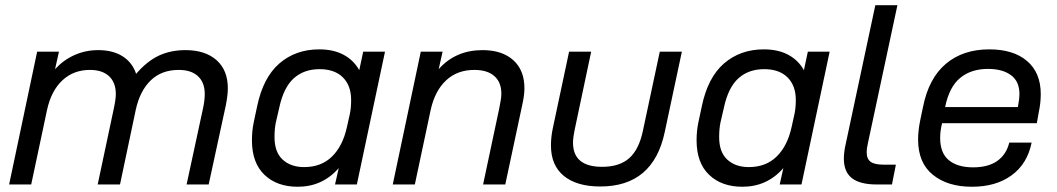

<svg xmlns="http://www.w3.org/2000/svg" viewBox="-20 -710 4067 739"><path d="M123 -511.2H207L191.9 -443.8Q224.1 -479 266.6 -498Q309.1 -517.1 357.9 -517.1Q414.6 -517.1 452.1 -493.2Q489.7 -469.2 503.9 -425.8Q545.9 -474.6 591.8 -496.1Q637.2 -517.1 693.8 -517.1Q770.5 -517.1 814 -478Q856.9 -439.5 856.9 -370.1Q856.9 -343.3 849.1 -304.2L783.2 0H698.2L761.2 -292Q768.1 -322.8 768.1 -348.1Q768.1 -392.6 741.7 -417Q715.8 -440.9 668 -440.9Q602.5 -440.9 561 -401.4Q519 -361.3 502.9 -289.1L441.9 0H356L418 -292Q425.8 -328.1 425.8 -348.1Q425.8 -392.6 399.4 -417Q373.5 -440.9 326.2 -440.9Q263.2 -440.9 220.2 -400.9Q177.2 -360.8 161.1 -287.1L100.1 0H15.1Z M998 -37.1Q949.7 -83 949.7 -169.9Q949.7 -206.1 956.5 -238.8L969.7 -300.8Q992.7 -411.1 1054.7 -465.3Q1117.7 -520 1208.5 -520Q1263.2 -520 1301.8 -499.5Q1340.8 -479 1362.8 -439.9L1377.9 -511.2H1461.9L1353.5 0H1269.5L1283.7 -63Q1221.2 8.8 1126 8.8Q1045.9 8.8 998 -37.1ZM1257.8 -107.4Q1298.8 -147.5 1314.9 -219.2L1326.7 -272Q1331.5 -294.9 1331.5 -325.2Q1331.5 -380.9 1299.3 -412.6Q1267.6 -443.8 1210 -443.8Q1150.4 -443.8 1111.3 -409.2Q1071.3 -373.5 1054.7 -294.9L1041.5 -237.8Q1036.6 -213.4 1036.6 -182.1Q1036.6 -124.5 1067.9 -95.7Q1099.1 -66.9 1150.9 -66.9Q1216.3 -66.9 1257.8 -107.4Z M1599.6 -511.2H1683.6L1668.5 -443.8Q1733.4 -517.1 1837.4 -517.1Q1913.1 -517.1 1956.1 -478Q1998.5 -439.5 1998.5 -370.1Q1998.5 -342.8 1989.7 -304.2L1924.8 0H1839.4L1901.4 -292Q1909.7 -330.6 1909.7 -349.1Q1909.7 -394 1882.3 -417.5Q1855.5 -440.9 1805.7 -440.9Q1740.2 -440.9 1697.3 -400.9Q1653.8 -360.4 1637.7 -287.1L1576.7 0H1491.7Z M2149.9 -33.2Q2100.6 -73.7 2100.6 -149.9Q2100.6 -182.1 2107.4 -214.8L2170.4 -511.2H2255.4L2193.4 -217.8Q2185.5 -180.7 2185.5 -161.1Q2185.5 -67.9 2297.4 -67.9Q2364.7 -67.9 2402.3 -101.6Q2439.9 -135.7 2454.6 -207L2519.5 -511.2H2604.5L2538.6 -202.1Q2494.6 7.8 2290.5 7.8Q2199.7 7.8 2149.9 -33.2Z M2709.5 -37.1Q2661.1 -83 2661.1 -169.9Q2661.1 -206.1 2668 -238.8L2681.2 -300.8Q2704.1 -411.1 2766.1 -465.3Q2829.1 -520 2919.9 -520Q2974.6 -520 3013.2 -499.5Q3052.2 -479 3074.2 -439.9L3089.4 -511.2H3173.3L3064.9 0H2981L2995.1 -63Q2932.6 8.8 2837.4 8.8Q2757.3 8.8 2709.5 -37.1ZM2969.2 -107.4Q3010.3 -147.5 3026.4 -219.2L3038.1 -272Q3043 -294.9 3043 -325.2Q3043 -380.9 3010.7 -412.6Q2979 -443.8 2921.4 -443.8Q2861.8 -443.8 2822.8 -409.2Q2782.7 -373.5 2766.1 -294.9L2752.9 -237.8Q2748 -213.4 2748 -182.1Q2748 -124.5 2779.3 -95.7Q2810.5 -66.9 2862.3 -66.9Q2927.7 -66.9 2969.2 -107.4Z M3258.8 -24.4Q3228 -48.8 3228 -99.1Q3228 -124.5 3234.9 -154.8L3349.1 -689.9H3434.1L3320.8 -160.2Q3315.9 -140.1 3315.9 -123Q3315.9 -98.1 3331.5 -86.9Q3346.7 -76.2 3381.8 -76.2H3428.2L3413.1 0H3354Q3290 0 3258.8 -24.4Z M3932.6 -475.6Q3985.8 -430.7 3985.8 -348.1Q3985.8 -313.5 3978.5 -279.8L3970.7 -235.8H3606Q3598.6 -206.5 3598.6 -179.2Q3598.6 -120.1 3632.8 -92.8Q3666 -65.9 3725.6 -65.9Q3782.7 -65.9 3817.4 -89.8Q3853 -114.3 3864.7 -161.1H3950.7Q3934.1 -79.1 3873.5 -35.2Q3813.5 8.8 3720.7 8.8Q3627.4 8.8 3570.8 -37.1Q3513.7 -83 3513.7 -172.9Q3513.7 -206.1 3521.5 -245.1L3532.7 -298.8Q3554.7 -408.7 3620.6 -464.4Q3686.5 -520 3787.6 -520Q3880.4 -520 3932.6 -475.6ZM3903.8 -348.1Q3903.8 -396.5 3871.6 -420.4Q3838.9 -444.8 3782.7 -444.8Q3718.3 -444.8 3676.3 -410.6Q3633.8 -376.5 3617.7 -297.9H3897.9L3899.9 -311Q3903.8 -331.5 3903.8 -348.1Z"/></svg>

Font: D-DIN Exp
Style: DINExp-Italic
Weight: 400
Width: 7
Italic angle: -12°
Designer: Charles Nix
Foundry: Datto Inc.
Version: Version 1.00